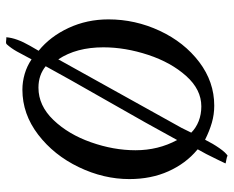

<svg xmlns="http://www.w3.org/2000/svg" viewBox="-88 -608 760 624"><g transform="rotate(90 292.0 -296.0)"><path d="M145 -41.5 128.9 -13.7Q103.5 30.3 101.1 63.5H106Q108.9 63.5 111.6 64Q114.3 64.5 117.2 64.5Q122.1 64.5 124 62Q136.7 47.9 147.2 29.3Q157.7 10.7 172.9 -18.6Q194.3 -3.9 220 3.7Q245.6 11.2 271.5 11.2Q350.6 11.2 417.5 -40Q484.4 -91.3 523.2 -172.1Q562 -252.9 562 -336.4Q562 -407.2 536.6 -463.6Q511.2 -520 467.3 -556.6L465.3 -558.6Q478.5 -580.6 500 -625.5L511.2 -648.9Q509.8 -649.9 499.3 -651.6Q488.8 -653.3 486.3 -655.8Q476.1 -649.9 461.4 -628.9Q446.8 -607.9 434.1 -582.5Q405.8 -596.7 378.9 -604.5Q352.1 -612.3 323.2 -612.3Q246.1 -612.3 181.6 -563.5Q117.2 -514.6 80.1 -435.1Q43 -355.5 43 -268.6Q43 -198.7 70.8 -138.9Q98.6 -79.1 145 -41.5ZM172.9 -105.5Q133.8 -164.1 133.8 -252Q133.8 -323.2 158.4 -397.7Q183.1 -472.2 227.1 -521.2Q271 -570.3 325.7 -570.3Q351.6 -570.3 373.5 -561.8Q395.5 -553.2 411.1 -537.6L396 -506.8ZM468.3 -356.4Q468.3 -285.2 442.4 -211.7Q416.5 -138.2 369.9 -89.6Q323.2 -41 265.1 -41H264.6Q224.1 -41 195.3 -64.5Q226.6 -122.6 312.5 -272.9Q381.8 -393.6 435.1 -491.7Q468.3 -430.2 468.3 -356.4Z"/></g></svg>

Font: Radley
Style: Italic
Weight: 400
Italic angle: -12°
Designer: Vernon Adams
Foundry: Vernon Adams
Version: Version 1.003; ttfautohint (v1.6)